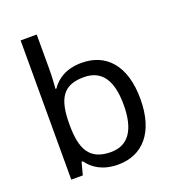

<svg xmlns="http://www.w3.org/2000/svg" viewBox="-139 -868 893 985"><g transform="rotate(-20 307.5 -375.0)"><path d="M173 -575V-760H85V0H148L166 -68H173C203 -25 255 10 339 10C471 10 560 -84 560 -268C560 -452 472 -545 339 -545C255 -545 203 -510 173 -465H168C170 -487 173 -530 173 -575ZM324 -472C422 -472 469 -404 469 -269C469 -136 422 -63 326 -63C208 -63 173 -135 173 -267V-271C173 -408 210 -472 324 -472Z"/></g></svg>

Font: Noto Sans Cuneiform
Style: Regular
Weight: 400
Designer: Monotype Design Team
Foundry: Monotype Imaging Inc.
Version: Version 2.001